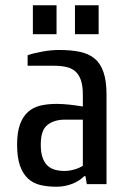

<svg xmlns="http://www.w3.org/2000/svg" viewBox="-20 -700 490 730"><path d="M195 -680V-570H105V-680ZM355 -680V-570H265V-680ZM295 -245H225Q187 -245 161 -225.5Q135 -206 135 -150Q135 -120 142 -100.5Q149 -81 161 -70Q173 -59 189.5 -54.5Q206 -50 225 -50Q244 -50 264 -56Q284 -62 295 -70ZM195 10Q161 10 133.5 3.5Q106 -3 86.5 -21Q67 -39 56 -70Q45 -101 45 -150Q45 -197 56 -227Q67 -257 86.5 -274.5Q106 -292 133.5 -298.5Q161 -305 195 -305Q218 -305 245 -302Q272 -299 295 -295V-340Q295 -374 287.5 -395.5Q280 -417 266 -429Q252 -441 231.5 -445.5Q211 -450 185 -450H85V-490Q108 -498 141.5 -504Q175 -510 205 -510Q250 -510 283.5 -503Q317 -496 339.5 -477.5Q362 -459 373.5 -425.5Q385 -392 385 -340V0H310L305 -30H300Q281 -11 253 -0.5Q225 10 195 10Z"/></svg>

Font: Cuprum
Style: Regular
Weight: 400
Designer: Jovanny Lemonad
Foundry: Jovanny Lemonad
Version: Version 1.002